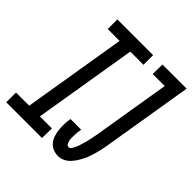

<svg xmlns="http://www.w3.org/2000/svg" viewBox="-227 -878 1029 1029"><g transform="rotate(45 287.0 -363.5)"><path d="M242 0H-29V-74H71L168 -662H78V-735H349V-662H249L152 -74H243ZM371 8Q350 8 331.5 0Q313 -8 301 -23Q289 -38 283 -57.5Q277 -77 275 -97Q273 -117 273.5 -138Q274 -159 278 -180H359Q357 -169 355.5 -158.5Q354 -148 354 -137Q354 -126 353.5 -115.5Q353 -105 355 -95Q357 -85 362 -75.5Q367 -66 378 -66Q386 -66 391 -73Q396 -80 399.5 -87Q403 -94 406.5 -101.5Q410 -109 412 -116.5Q414 -124 416.5 -131.5Q419 -139 421 -146.5Q423 -154 425 -161.5Q427 -169 428.5 -176.5Q430 -184 431.5 -191.5Q433 -199 434.5 -206.5Q436 -214 437.5 -221.5Q439 -229 440 -237L510 -662H419L420 -735H603L519 -225Q516 -207 512.5 -189.5Q509 -172 504 -154Q499 -136 493.5 -119Q488 -102 479.5 -85Q471 -68 461 -52Q451 -36 437.5 -22Q424 -8 406.5 0Q389 8 371 8Z"/></g></svg>

Font: Iosevka Extended Oblique
Style: Regular
Weight: 400
Width: 7
Italic angle: -9°
Monospace: yes
Designer: Belleve Invis
Foundry: Belleve Invis
Version: Version 32.0.1; ttfautohint (v1.8.4)